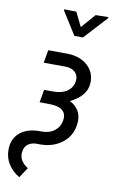

<svg xmlns="http://www.w3.org/2000/svg" viewBox="-130 -828 651 1097"><g transform="rotate(10 196.0 -279.5)"><path d="M261.2 -690.9 333 -772.9 406.2 -774.4V-768.1L283.7 -634.8H233.9L150.4 -767.6V-774.4L220.7 -773.4ZM170.9 -300.8Q220.7 -300.8 251.5 -322.5Q282.2 -344.2 287.1 -383.3Q287.6 -388.2 287.6 -392.6Q287.1 -418 270.5 -433.6Q251 -452.1 214.8 -453.1L87.9 -453.6L101.1 -528.3L216.3 -527.8Q287.1 -525.4 331.1 -485.4Q370.6 -448.7 371.1 -393.1Q371.1 -387.7 370.6 -381.8Q365.7 -308.6 272.9 -263.7Q306.6 -247.6 323.7 -218.8Q338.9 -193.4 338.9 -161.6Q338.9 -157.2 338.4 -152.3Q334 -78.1 280.5 -34.2Q227.1 9.8 146.5 9.8L126 9.3Q98.1 10.3 78.6 24.4Q59.1 38.6 55.2 67.9Q54.2 74.2 54.2 80.6Q54.2 125 103 155.8L64 214.8Q22.5 191.4 -2 151.4Q-24.4 114.7 -23.9 70.8Q-23.9 67.4 -23.9 63.5Q-21.5 3.9 20.3 -30.3Q62 -64.5 133.8 -64.5H146Q190.9 -64.5 220.2 -87.9Q249.5 -111.3 254.9 -150.4Q255.9 -157.2 255.9 -163.1Q255.9 -225.6 159.7 -226.6L104 -227.1L117.2 -301.3Z"/></g></svg>

Font: MAUL Condensed Italic
Style: Condenced Regular Italic
Weight: 400
Italic angle: -12°
Designer: MAUL
Version: Version 1.0; 2020; ttfautohint (v1.8.3)